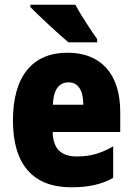

<svg xmlns="http://www.w3.org/2000/svg" viewBox="-20 -786 563 816"><path d="M300 -766H109V-756C142 -722 233 -637 271 -606H393V-620C370 -651 322 -725 300 -766ZM267 -562C119 -562 35 -463 35 -274C35 -86 121 10 283 10C356 10 411 -2 461 -30V-164C407 -133 363 -121 306 -121C238 -121 205 -156 204 -225H491V-310C491 -474 407 -562 267 -562ZM272 -436C310 -436 334 -405 334 -341H205C207 -410 234 -436 272 -436Z"/></svg>

Font: Noto Sans Sinhala UI Condensed Black
Style: Regular
Weight: 900
Width: 3
Designer: Jelle Bosma - Monotype Design Team
Foundry: Monotype Imaging Inc.
Version: Version 2.006